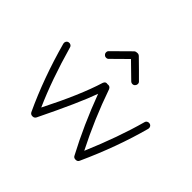

<svg xmlns="http://www.w3.org/2000/svg" viewBox="-142 -790 988 988"><g transform="rotate(45 352.0 -296.5)"><path d="M196 9H194Q182 9 176 -2Q97 -171 43 -368Q41 -376 45 -383Q49 -390 57 -392Q65 -394 72 -390Q79 -386 81 -378Q133 -194 195 -55Q291 -244 329 -368Q335 -385 351 -381Q368 -384 375 -369Q431 -207 509 -54Q583 -228 624 -377Q626 -385 633 -389Q640 -393 648 -391Q656 -389 660 -382Q664 -375 662 -367Q614 -189 529 -2Q524 10 511 10H509Q496 10 491 -1Q414 -146 352 -312Q317 -213 214 -2Q208 9 196 9ZM236 -478Q230 -483 230 -492Q230 -501 236 -506L328 -597Q334 -603 344 -603Q354 -605 362 -598Q380 -581 412 -549Q444 -517 455 -506Q461 -501 461 -492.5Q461 -484 455 -478Q450 -472 441.5 -472Q433 -472 427 -478L345 -558L264 -478Q259 -472 250 -472Q241 -472 236 -478Z"/></g></svg>

Font: Hoogli Light
Style: Regular
Weight: 300
Designer: Anand Singh Naorem
Foundry: Brand New Type
Version: Version 1.00 b007